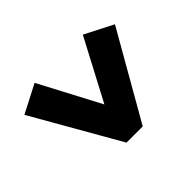

<svg xmlns="http://www.w3.org/2000/svg" viewBox="-143 -663 811 811"><g transform="rotate(45 263.0 -257.5)"><path d="M105 13 40 -113 313 -257 40 -401 105 -528 493 -306V-209Z"/></g></svg>

Font: Our Lexend
Style: Bold
Weight: 700
Designer: Bonnie Shaver-Troup, Thomas Jockin
Foundry: Lexend
Version: Version 1.007